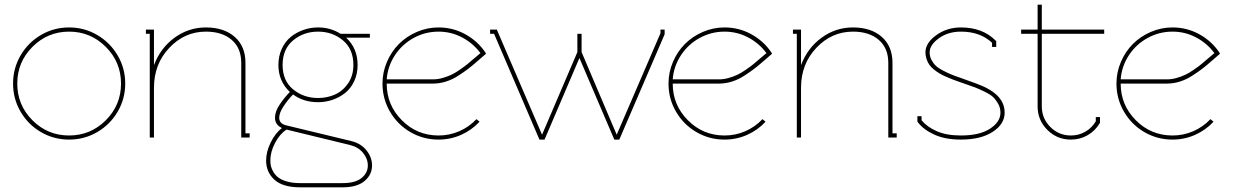

<svg xmlns="http://www.w3.org/2000/svg" viewBox="-20 -591 5298 825"><path d="M119.4 -389.6Q54.2 -324.2 54.2 -231.9Q54.2 -139.6 119.4 -74.2Q184.6 -8.8 276.9 -8.8Q369.1 -8.8 434.6 -74.2Q500 -139.6 500 -231.9Q500 -324.2 434.6 -389.6Q369.1 -455.1 276.9 -455.1Q184.6 -455.1 119.4 -389.6ZM156 -440.7Q211.4 -473.1 276.9 -473.1Q342.3 -473.1 397.7 -440.7Q453.1 -408.2 485.6 -352.8Q518.1 -297.4 518.1 -231.9Q518.1 -166.5 485.6 -111.1Q453.1 -55.7 397.7 -23.4Q342.3 8.8 276.9 8.8Q211.4 8.8 156 -23.4Q100.6 -55.7 68.4 -111.1Q36.1 -166.5 36.1 -231.9Q36.1 -297.4 68.4 -352.8Q100.6 -408.2 156 -440.7Z M864.7 -473.1Q942.4 -473.1 988.5 -432.6Q1034.7 -392.1 1034.7 -320.8V-18.1H1052.7V0H1016.6V-320.8Q1016.6 -384.3 975.6 -419.7Q934.6 -455.1 864.7 -455.1Q773.4 -455.1 707.5 -385.5Q641.6 -315.9 641.6 -213.9V0H623.5V-445.8H606.9V-463.9H641.6V-311Q669.4 -384.8 730 -429Q790.5 -473.1 864.7 -473.1Z M1211.4 -34.2Q1182.6 -16.1 1162.1 22.7Q1141.6 61.5 1141.6 99.1Q1141.6 112.3 1144.5 124.3Q1147.5 136.2 1156 149.9Q1164.6 163.6 1178.2 173.3Q1191.9 183.1 1215.3 189.5Q1238.8 195.8 1269.5 195.8H1452.6Q1506.8 195.8 1533.7 173.8Q1560.5 151.9 1560.5 120.1Q1560.5 90.8 1540 65.9Q1519.5 41 1484.4 32.2ZM1346.7 -169.9Q1386.2 -169.9 1419.9 -185.1Q1453.6 -200.2 1476.1 -233.4Q1498.5 -266.6 1498.5 -312Q1498.5 -379.9 1453.6 -417.5Q1408.7 -455.1 1346.7 -455.1Q1284.7 -455.1 1239.5 -417.5Q1194.3 -379.9 1194.3 -312Q1194.3 -244.1 1239.5 -207Q1284.7 -169.9 1346.7 -169.9ZM1467.3 -429.2Q1516.6 -383.3 1516.6 -312Q1516.6 -273.9 1502.2 -242.7Q1487.8 -211.4 1463.4 -191.9Q1439 -172.4 1408.9 -162.1Q1378.9 -151.9 1346.7 -151.9Q1284.2 -151.9 1239.3 -185.1Q1218.3 -164.1 1199 -135.3Q1179.7 -106.4 1179.7 -85Q1179.7 -58.6 1212.4 -51.8L1489.3 15.1Q1530.3 24.9 1554.4 54.7Q1578.6 84.5 1578.6 120.1Q1578.6 159.7 1546.4 186.8Q1514.2 213.9 1452.6 213.9H1269.5Q1195.3 213.9 1159.4 181.4Q1123.5 148.9 1123.5 99.1Q1123.5 61 1143.1 21.2Q1162.6 -18.6 1191.4 -41Q1161.6 -54.7 1161.6 -85Q1161.6 -112.3 1182.4 -142.8Q1203.1 -173.3 1225.6 -195.8Q1176.3 -241.7 1176.3 -312Q1176.3 -350.1 1190.9 -381.6Q1205.6 -413.1 1229.7 -432.6Q1253.9 -452.1 1284.2 -462.6Q1314.5 -473.1 1346.7 -473.1Q1399.9 -473.1 1443.4 -445.8H1569.3V-429.2Z M1623.5 -231.9Q1623.5 -280.8 1642.8 -325.4Q1662.1 -370.1 1694.3 -402.3Q1726.6 -434.6 1771.2 -453.9Q1815.9 -473.1 1864.3 -473.1Q1925.3 -473.1 1978 -444.6Q2030.8 -416 2064.5 -367.2L2068.4 -359.9L2062.5 -355Q2055.7 -349.6 2032.5 -329.1Q2009.3 -308.6 1991.9 -295.4Q1974.6 -282.2 1949 -265.6Q1923.3 -249 1896 -240.5Q1868.7 -231.9 1841.3 -231.9H1641.6Q1641.6 -139.6 1706.8 -74.2Q1772 -8.8 1864.3 -8.8Q1911.6 -8.8 1953.9 -27.3Q1996.1 -45.9 2027.3 -79.1L2040.5 -67.9Q2006.8 -31.7 1961.2 -11.5Q1915.5 8.8 1864.3 8.8Q1798.8 8.8 1743.4 -23.4Q1688 -55.7 1655.8 -111.1Q1623.5 -166.5 1623.5 -231.9ZM1641.6 -250H1841.3Q1861.3 -250 1882.3 -256.1Q1903.3 -262.2 1919.4 -269.8Q1935.5 -277.3 1956.3 -291.7Q1977.1 -306.2 1988 -315.2Q1999 -324.2 2018.6 -341.1Q2038.1 -357.9 2044.4 -362.8Q2012.7 -405.3 1965.6 -430.2Q1918.5 -455.1 1864.3 -455.1Q1807.1 -455.1 1757.6 -428Q1708 -400.9 1677 -353.8Q1646 -306.6 1641.6 -250Z M2619.6 8.8 2469.7 -341.8 2319.8 8.8H2297.9L2103 -445.8H2085.9V-463.9H2114.7L2309.1 -12.2L2460.9 -367.2V-445.8H2479V-367.2L2629.9 -12.2L2817.9 -448.2V-463.9H2835.9V-443.8L2641.1 8.8Z M2852.5 -231.9Q2852.5 -280.8 2871.8 -325.4Q2891.1 -370.1 2923.3 -402.3Q2955.6 -434.6 3000.2 -453.9Q3044.9 -473.1 3093.3 -473.1Q3154.3 -473.1 3207 -444.6Q3259.8 -416 3293.5 -367.2L3297.4 -359.9L3291.5 -355Q3284.7 -349.6 3261.5 -329.1Q3238.3 -308.6 3220.9 -295.4Q3203.6 -282.2 3178 -265.6Q3152.3 -249 3125 -240.5Q3097.7 -231.9 3070.3 -231.9H2870.6Q2870.6 -139.6 2935.8 -74.2Q3001 -8.8 3093.3 -8.8Q3140.6 -8.8 3182.9 -27.3Q3225.1 -45.9 3256.3 -79.1L3269.5 -67.9Q3235.8 -31.7 3190.2 -11.5Q3144.5 8.8 3093.3 8.8Q3027.8 8.8 2972.4 -23.4Q2917 -55.7 2884.8 -111.1Q2852.5 -166.5 2852.5 -231.9ZM2870.6 -250H3070.3Q3090.3 -250 3111.3 -256.1Q3132.3 -262.2 3148.4 -269.8Q3164.6 -277.3 3185.3 -291.7Q3206.1 -306.2 3217 -315.2Q3228 -324.2 3247.6 -341.1Q3267.1 -357.9 3273.4 -362.8Q3241.7 -405.3 3194.6 -430.2Q3147.5 -455.1 3093.3 -455.1Q3036.1 -455.1 2986.6 -428Q2937 -400.9 2906 -353.8Q2875 -306.6 2870.6 -250Z M3645 -473.1Q3722.7 -473.1 3768.8 -432.6Q3814.9 -392.1 3814.9 -320.8V-18.1H3833V0H3796.9V-320.8Q3796.9 -384.3 3755.9 -419.7Q3714.8 -455.1 3645 -455.1Q3553.7 -455.1 3487.8 -385.5Q3421.9 -315.9 3421.9 -213.9V0H3403.8V-445.8H3387.2V-463.9H3421.9V-311Q3449.7 -384.8 3510.3 -429Q3570.8 -473.1 3645 -473.1Z M4108.9 -473.1Q4201.7 -473.1 4257.8 -417L4260.7 -414.1V-389.2H4242.7V-407.2Q4191.9 -455.1 4108.9 -455.1Q4053.2 -455.1 4013.9 -426.3Q3974.6 -397.5 3974.6 -366.2Q3974.6 -348.6 3982.4 -333.7Q3990.2 -318.8 4001 -308.6Q4011.7 -298.3 4031.5 -288.1Q4051.3 -277.8 4067.1 -271.2Q4083 -264.6 4108.9 -255.9Q4189.5 -228 4216.3 -214.4Q4288.6 -177.7 4295.9 -121.6Q4296.9 -114.3 4296.9 -106.9Q4296.9 -58.1 4245.8 -24.7Q4194.8 8.8 4108.9 8.8Q4041.5 8.8 3994.9 -12.5Q3948.2 -33.7 3923.8 -65.9L3921.9 -68.8V-91.8H3939.9V-74.2Q3962.4 -46.4 4004.4 -27.6Q4046.4 -8.8 4108.9 -8.8Q4189.5 -8.8 4234.1 -38.1Q4278.8 -67.4 4278.8 -106.9Q4278.8 -127.9 4268.8 -145.5Q4258.8 -163.1 4247.1 -174.1Q4235.4 -185.1 4209.2 -197.8Q4183.1 -210.4 4168.5 -215.8Q4153.8 -221.2 4120.1 -232.9Q4112.8 -235.4 4108.9 -236.8Q4088.9 -243.7 4075.4 -248.8Q4062 -253.9 4044.7 -261.5Q4027.3 -269 4015.9 -276.1Q4004.4 -283.2 3992.2 -293Q3980 -302.7 3972.9 -313.2Q3965.8 -323.7 3961.2 -337.4Q3956.5 -351.1 3956.5 -366.2Q3956.5 -406.2 4002.7 -439.7Q4048.8 -473.1 4108.9 -473.1Z M4456.5 -133.8Q4456.5 -82 4493.2 -45.4Q4529.8 -8.8 4581.5 -8.8Q4615.2 -8.8 4643.6 -25.1Q4671.9 -41.5 4688.5 -69.8V-87.9H4706.5V-64L4705.6 -62Q4686.5 -29.3 4653.8 -10.3Q4621.1 8.8 4581.5 8.8Q4522 8.8 4480.2 -33Q4438.5 -74.7 4438.5 -133.8V-445.8H4367.7V-463.9H4438.5V-570.8H4456.5V-463.9H4724.6V-445.8H4456.5Z M4777.3 -231.9Q4777.3 -280.8 4796.6 -325.4Q4815.9 -370.1 4848.1 -402.3Q4880.4 -434.6 4925 -453.9Q4969.7 -473.1 5018.1 -473.1Q5079.1 -473.1 5131.8 -444.6Q5184.6 -416 5218.3 -367.2L5222.2 -359.9L5216.3 -355Q5209.5 -349.6 5186.3 -329.1Q5163.1 -308.6 5145.8 -295.4Q5128.4 -282.2 5102.8 -265.6Q5077.1 -249 5049.8 -240.5Q5022.5 -231.9 4995.1 -231.9H4795.4Q4795.4 -139.6 4860.6 -74.2Q4925.8 -8.8 5018.1 -8.8Q5065.4 -8.8 5107.7 -27.3Q5149.9 -45.9 5181.2 -79.1L5194.3 -67.9Q5160.6 -31.7 5115 -11.5Q5069.3 8.8 5018.1 8.8Q4952.6 8.8 4897.2 -23.4Q4841.8 -55.7 4809.6 -111.1Q4777.3 -166.5 4777.3 -231.9ZM4795.4 -250H4995.1Q5015.1 -250 5036.1 -256.1Q5057.1 -262.2 5073.2 -269.8Q5089.4 -277.3 5110.1 -291.7Q5130.9 -306.2 5141.8 -315.2Q5152.8 -324.2 5172.4 -341.1Q5191.9 -357.9 5198.2 -362.8Q5166.5 -405.3 5119.4 -430.2Q5072.3 -455.1 5018.1 -455.1Q4960.9 -455.1 4911.4 -428Q4861.8 -400.9 4830.8 -353.8Q4799.8 -306.6 4795.4 -250Z"/></svg>

Font: Rawengulk
Style: Light
Weight: 300
Version: Version 0.92